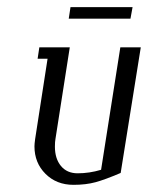

<svg xmlns="http://www.w3.org/2000/svg" viewBox="-20 -516 413 536"><path d="M76.2 -107.4Q76.2 -114.3 78.1 -127.9L112.8 -352.1H85L89.8 -383.8H174.8L134.8 -127.9Q133.3 -120.6 133.3 -106.4Q133.3 -73.2 150.1 -52.7Q167 -32.2 196.8 -32.2Q229.5 -32.2 262.2 -42L315.9 -383.8H373L316.9 -33.2Q273.4 -14.6 246.6 -7.3Q219.7 0 185.1 0Q137.7 0 106.9 -30.8Q76.2 -61.5 76.2 -107.4ZM171.9 -463.9 176.8 -496.1H350.1L344.2 -463.9Z"/></svg>

Font: Gawaa
Style: Italic
Weight: 400
Designer: T. Christopher White
Version: Version 1.0